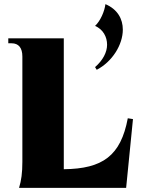

<svg xmlns="http://www.w3.org/2000/svg" viewBox="-20 -907 734 927"><path d="M72 0H589L622 -332L597 -336C563 -155 476 -92 288 -90V-722H20V-698H36C70 -698 88 -676 88 -634V-126C88 -72 83 -36 72 0ZM439 -583 447 -570C522 -609 573 -691 573 -764C573 -815 548 -862 489 -887C485 -853 465 -806 439 -782C478 -765 497 -729 497 -691C497 -655 477 -616 439 -583Z"/></svg>

Font: Sinistre Bold
Style: Regular
Weight: 900
Designer: Jules Durand
Foundry: Collletttivo
Version: Version 69.420;Glyphs 3.2 (3217)